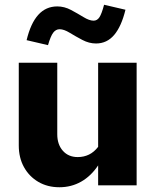

<svg xmlns="http://www.w3.org/2000/svg" viewBox="-20 -780 658 808"><path d="M230 8Q180 8 141.5 -14.5Q103 -37 81 -76.5Q59 -116 59 -168V-516H221V-215Q221 -172 244.5 -145.5Q268 -119 307 -119Q333 -119 354.5 -129.5Q376 -140 393 -162V-516H555V0H393V-84Q363 -39 321.5 -15.5Q280 8 230 8ZM182 -590 92 -611Q109 -682 141 -717.5Q173 -753 221 -753Q251 -753 279 -738Q307 -723 331.5 -708Q356 -693 374 -693Q389 -693 398.5 -707.5Q408 -722 418 -760L508 -739Q491 -669 460.5 -633Q430 -597 384 -597Q355 -597 326.5 -612Q298 -627 273.5 -642Q249 -657 231 -657Q215 -657 204 -642.5Q193 -628 182 -590Z"/></svg>

Font: Red Hat Text
Style: Bold
Weight: 700
Designer: Pentagram, MCKL
Foundry: MCKL
Version: Version 1.030